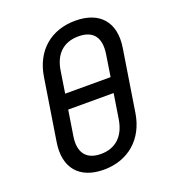

<svg xmlns="http://www.w3.org/2000/svg" viewBox="-136 -846 872 961"><g transform="rotate(-20 300.0 -365.0)"><path d="M254 10C384 10 477 -71 498 -201L550 -530C571 -661 504 -740 373 -740C242 -740 151 -661 130 -530L78 -201C57 -70 123 10 254 10ZM201 -414 219 -530C232 -615 282 -661 361 -661C440 -661 474 -615 461 -530L443 -414ZM267 -69C189 -69 153 -116 167 -201L188 -334H430L409 -201C395 -116 345 -69 267 -69Z"/></g></svg>

Font: JetBrains Mono
Style: Italic
Weight: 400
Italic angle: -9°
Monospace: yes
Designer: Philipp Nurullin, Konstantin Bulenkov
Foundry: JetBrains
Version: Version 2.305